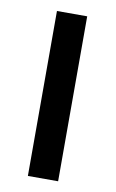

<svg xmlns="http://www.w3.org/2000/svg" viewBox="-68 -580 373 619"><g transform="rotate(10 118.0 -270.0)"><path d="M167 0H68V-540H167Z"/></g></svg>

Font: Noto Sans Lao Condensed Medium
Style: Regular
Weight: 500
Width: 3
Designer: Monotype Design Team
Foundry: Monotype Imaging Inc.
Version: Version 2.003; ttfautohint (v1.8.4.7-5d5b)